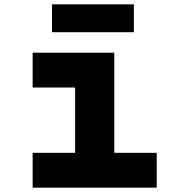

<svg xmlns="http://www.w3.org/2000/svg" viewBox="-20 -862 790 882"><path d="M130 -620H505V-160H700V0H130V-160H325V-460H130ZM219 -714V-842H595V-714Z"/></svg>

Font: Martian Mono SemiExpanded ExtraBold
Style: Regular
Weight: 800
Width: 6
Designer: Roman Shamin
Foundry: Evil Martians
Version: Version 1.000